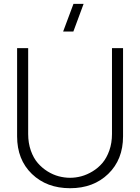

<svg xmlns="http://www.w3.org/2000/svg" viewBox="-20 -973 736 1008"><path d="M348.1 15.1Q225.1 15.1 147.5 -59.8Q69.8 -134.8 69.8 -257.3V-720.2H127.9V-269.5Q127.9 -222.2 141.8 -182.6Q155.8 -143.1 178.2 -117.2Q200.7 -91.3 229.7 -73.2Q258.8 -55.2 288.8 -47.4Q318.8 -39.6 348.1 -39.6Q377.4 -39.6 407.2 -47.6Q437 -55.7 466.3 -73.5Q495.6 -91.3 517.8 -117.4Q540 -143.6 554 -182.9Q567.9 -222.2 567.9 -269.5V-720.2H626V-257.3Q626 -135.3 548.3 -60.1Q470.7 15.1 348.1 15.1ZM311.5 -807.6 365.7 -952.6H418.9L365.2 -807.6Z"/></svg>

Font: Manrope Light
Style: Regular
Weight: 300
Designer: Mikhail Sharanda
Foundry: Mikhail Sharanda
Version: Version 4.505;FEAKit 1.0